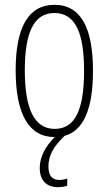

<svg xmlns="http://www.w3.org/2000/svg" viewBox="-20 -559 452 797"><path d="M181 132C181 88 201 50 248 5C327 -17 366 -107 366 -265C366 -437 319 -539 206 -539C97 -539 45 -444 45 -267C45 -85 100 10 207 10C168 49 145 93 145 138C145 190 173 218 221 218C237 218 250 215 259 212V182C253 185 238 188 226 188C196 188 181 169 181 132ZM83 -267C83 -421 119 -505 206 -505C296 -505 329 -416 329 -266C329 -101 291 -24 207 -24C122 -24 83 -108 83 -267Z"/></svg>

Font: Noto Sans ExtraCondensed ExtraLight
Style: Regular
Weight: 200
Width: 2
Designer: Monotype Design Team
Foundry: Monotype Imaging Inc.
Version: Version 2.013